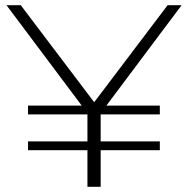

<svg xmlns="http://www.w3.org/2000/svg" viewBox="-20 -720 725 740"><path d="M626 -700C626 -700 680 -700 680 -700C680 -700 390 -313 390 -313C390 -313 596 -313 596 -313C596 -313 596 -279 596 -279C596 -279 368 -279 368 -279C368 -279 368 -175 368 -175C368 -175 596 -175 596 -175C596 -175 596 -141 596 -141C596 -141 368 -141 368 -141C368 -141 368 0 368 0C368 0 317 0 317 0C317 0 317 -141 317 -141C317 -141 88 -141 88 -141C88 -141 88 -175 88 -175C88 -175 317 -175 317 -175C317 -175 317 -279 317 -279C317 -279 88 -279 88 -279C88 -279 88 -313 88 -313C88 -313 295 -313 295 -313C295 -313 5 -700 5 -700C5 -700 60 -700 60 -700C60 -700 343 -326 343 -326C343 -326 626 -700 626 -700Z"/></svg>

Font: TamingNoise
Style: Regular
Weight: 500
Designer: Julieta Ulanovsky
Foundry: Julieta Ulanovsky
Version: ""